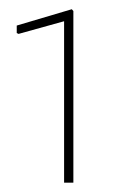

<svg xmlns="http://www.w3.org/2000/svg" viewBox="-20 -725 280 414"><path d="M138.2 -331.1H118.2V-679.2L20 -651.9L16.1 -653.8V-669.9L134.8 -705.1L138.2 -701.2Z"/></svg>

Font: Datalegreya
Style: Gradient
Weight: 400
Designer: Figs Lab
Foundry: Figs Lab
Version: Version 1.002;PS 001.002;hotconv 1.0.70;makeotf.lib2.5.58329